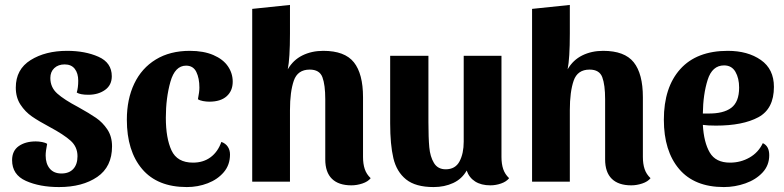

<svg xmlns="http://www.w3.org/2000/svg" viewBox="-20 -736 3178 778"><path d="M184 -420Q184 -382 212 -357Q240 -332 297 -302Q342 -277 369 -258.5Q396 -240 415 -211.5Q434 -183 434 -143Q434 -60 374 -19Q314 22 219 22Q141 22 85 -3Q29 -28 29 -87Q29 -125 56 -144Q83 -163 125 -163Q137 -163 150.5 -160.5Q164 -158 171 -153Q165 -123 165 -106Q165 -73 181.5 -53Q198 -33 229 -33Q260 -33 277 -51.5Q294 -70 294 -103Q294 -141 266 -166Q238 -191 182 -221Q137 -245 109.5 -264Q82 -283 63 -312Q44 -341 44 -381Q44 -455 104 -492.5Q164 -530 252 -530Q325 -530 379 -506Q433 -482 433 -427Q433 -391 405.5 -371.5Q378 -352 338 -352Q305 -352 291 -361Q297 -381 297 -409Q297 -439 283 -457Q269 -475 242 -475Q216 -475 200 -460Q184 -445 184 -420Z M652 -259Q652 -176 675 -126.5Q698 -77 762 -77Q804 -77 833.5 -99Q863 -121 877 -161Q894 -155 903 -141.5Q912 -128 912 -110Q912 -68 887 -38.5Q862 -9 822 6.5Q782 22 737 22Q618 22 556 -51Q494 -124 494 -251Q494 -334 524 -397Q554 -460 611.5 -495Q669 -530 749 -530Q805 -530 844.5 -513Q884 -496 903.5 -467.5Q923 -439 923 -405Q923 -368 898.5 -346Q874 -324 828 -324Q816 -324 802.5 -326.5Q789 -329 782 -334Q788 -364 788 -381Q788 -419 775.5 -444.5Q763 -470 734 -470Q689 -470 670.5 -404.5Q652 -339 652 -259Z M1146 -455Q1168 -493 1205.5 -511.5Q1243 -530 1290 -530Q1377 -530 1414 -483.5Q1451 -437 1451 -342V-100Q1451 -72 1458 -51Q1465 -30 1482 -14Q1471 0 1448.5 7.5Q1426 15 1404 15Q1352 15 1325 -11.5Q1298 -38 1298 -90V-334Q1298 -392 1286.5 -423Q1275 -454 1235 -454Q1186 -454 1170.5 -409Q1155 -364 1155 -290V0H1002V-700L1155 -716V-600Q1155 -499 1146 -455Z M2043 -14Q2032 0 2010.5 7.5Q1989 15 1967 15Q1930 15 1905.5 -0.5Q1881 -16 1871 -45Q1852 -11 1816.5 5.5Q1781 22 1737 22Q1664 22 1625.5 -9Q1587 -40 1574 -95Q1561 -150 1561 -236V-510H1716V-241Q1716 -178 1719.5 -139.5Q1723 -101 1738.5 -75.5Q1754 -50 1786 -50Q1825 -50 1842 -82Q1859 -114 1859 -162V-510H2012V-100Q2012 -72 2019 -51Q2026 -30 2043 -14Z M2280 -455Q2302 -493 2339.5 -511.5Q2377 -530 2424 -530Q2511 -530 2548 -483.5Q2585 -437 2585 -342V-100Q2585 -72 2592 -51Q2599 -30 2616 -14Q2605 0 2582.5 7.5Q2560 15 2538 15Q2486 15 2459 -11.5Q2432 -38 2432 -90V-334Q2432 -392 2420.5 -423Q2409 -454 2369 -454Q2320 -454 2304.5 -409Q2289 -364 2289 -290V0H2136V-700L2289 -716V-600Q2289 -499 2280 -455Z M3097 -107Q3097 -66 3070 -37Q3043 -8 3000.5 7Q2958 22 2913 22Q2794 22 2732 -51Q2670 -124 2670 -251Q2670 -382 2736.5 -456Q2803 -530 2929 -530Q3010 -530 3063 -493Q3116 -456 3116 -384Q3116 -295 3053 -261Q2990 -227 2881 -227Q2847 -227 2828 -230Q2832 -159 2856 -118Q2880 -77 2938 -77Q2981 -77 3017 -97.5Q3053 -118 3071 -156Q3097 -144 3097 -107ZM2828 -276H2848Q2911 -275 2943 -299Q2975 -323 2975 -381Q2975 -419 2960 -445Q2945 -471 2914 -471Q2866 -471 2847.5 -412.5Q2829 -354 2828 -276Z"/></svg>

Font: Sansita
Style: Bold
Weight: 700
Designer: Pablo Cosgaya
Foundry: Omnibus-Type
Version: Version 1.006